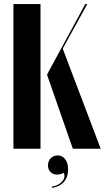

<svg xmlns="http://www.w3.org/2000/svg" viewBox="-20 -719 507 928"><path d="M175.8 -699.2V0H44.9V-699.2ZM332 0 208 -356V-359.9L392.1 -699.2H401.9L283.2 -483.9L466.8 0ZM288.1 116.2Q271.5 125 255.9 125Q236.3 125 224.1 112.3Q211.9 99.6 211.9 80.1Q211.9 59.1 225.3 45.7Q238.8 32.2 258.8 32.2Q281.2 32.2 295.2 50.5Q309.1 68.8 309.1 100.1Q309.1 136.7 289.1 159.9Q269 183.1 231.9 189L230 183.1Q262.2 178.7 280 158.4Q297.9 138.2 288.1 116.2Z"/></svg>

Font: Moniqa Black Display
Style: Regular
Weight: 900
Designer: Rajesh Rajput
Foundry: Rajesh Rajput
Version: Version 1.000